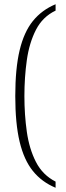

<svg xmlns="http://www.w3.org/2000/svg" viewBox="-20 -768 311 905"><path d="M242 117Q177 90 135 38Q93 -14 72.5 -100Q52 -186 52 -315Q52 -445 72.5 -531Q93 -617 135 -669Q177 -721 242 -748V-718Q181 -689 149.5 -627.5Q118 -566 106.5 -485Q95 -404 95 -315Q95 -227 106.5 -146.5Q118 -66 149.5 -4.5Q181 57 242 88Z"/></svg>

Font: Noto Serif Tamil SemiCondensed ExtraLight
Style: Regular
Weight: 200
Width: 4
Designer: Indian Type Foundry, Tom Grace, and the Monotype Design Team
Foundry: Monotype Imaging Inc.
Version: Version 2.004; ttfautohint (v1.8.4.7-5d5b)